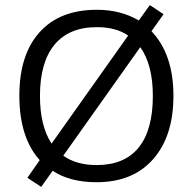

<svg xmlns="http://www.w3.org/2000/svg" viewBox="-20 -712 763 760"><path d="M666.5 -332.5Q666.5 -173.3 586.2 -82Q505.9 9.3 362.3 9.3Q255.9 9.3 188.5 -36.1L143.1 27.8L88.4 -8.3L137.2 -78.1Q56.6 -168 56.6 -333.5Q56.6 -495.1 136.5 -584.2Q216.3 -673.3 363.3 -673.3Q458 -673.3 529.3 -630.9L573.2 -691.9L627.4 -655.8L579.6 -588.4Q666.5 -497.1 666.5 -332.5ZM585 -332.5Q585 -455.6 535.2 -525.4L230.5 -95.7Q282.7 -58.6 362.3 -58.6Q472.7 -58.6 528.8 -127.9Q585 -197.3 585 -332.5ZM138.2 -332.5Q138.2 -213.4 184.1 -143.6L487.3 -571.3Q439.5 -604.5 363.3 -604.5Q252.9 -604.5 195.6 -534.9Q138.2 -465.3 138.2 -332.5Z"/></svg>

Font: Bpm'online Open Sans
Style: Regular
Weight: 400
Foundry: Ascender Corporation
Version: Version 1.10